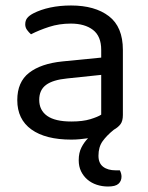

<svg xmlns="http://www.w3.org/2000/svg" viewBox="-20 -495 539 700"><path d="M239 -475Q326 -475 377 -436Q428 -397 428 -313V-76Q428 -54 419.5 -42.5Q411 -31 395 -22Q369 -1 354 20Q339 41 339 73Q339 100 356 113Q373 126 402 126H417Q423 138 423 149Q423 165 412 175Q401 185 374 185Q352 185 332.5 178.5Q313 172 298.5 159.5Q284 147 275.5 129.5Q267 112 267 89Q267 62 277 42.5Q287 23 301 9Q287 11 271.5 12.5Q256 14 240 14Q146 14 94.5 -23Q43 -60 43 -130Q43 -196 86 -229.5Q129 -263 207 -271L349 -285V-313Q349 -363 319 -386Q289 -409 238 -409Q196 -409 159 -397Q122 -385 93 -370Q85 -377 78.5 -386Q72 -395 72 -406Q72 -420 79 -429Q86 -438 101 -446Q128 -460 163 -467.5Q198 -475 239 -475ZM240 -52Q282 -52 309.5 -60.5Q337 -69 349 -77V-222L225 -209Q173 -204 148 -185.5Q123 -167 123 -131Q123 -93 152 -72.5Q181 -52 240 -52Z"/></svg>

Font: Baloo Bhai 2
Style: Regular
Weight: 400
Designer: Supriya Tembe, Noopur Datye and Ek Type
Foundry: Ek Type
Version: Version 1.640;PS 1.000;hotconv 16.6.51;makeotf.lib2.5.65220;